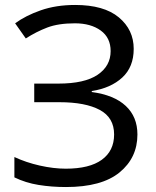

<svg xmlns="http://www.w3.org/2000/svg" viewBox="-20 -744 628 774"><path d="M519 -547Q519 -474 473 -431.5Q427 -389 350 -377V-373Q440 -361 487 -317Q534 -273 534 -202Q534 -108 462 -49Q390 10 246 10Q188 10 135.5 1.5Q83 -7 38 -29V-111Q85 -89 140.5 -76.5Q196 -64 245 -64Q341 -64 390.5 -100Q440 -136 440 -202Q440 -270 382 -301Q324 -332 220 -332H118V-407H215Q321 -407 373.5 -442.5Q426 -478 426 -538Q426 -592 386 -621Q346 -650 282 -650Q215 -650 170.5 -633Q126 -616 84 -589L41 -650Q83 -681 144.5 -702.5Q206 -724 283 -724Q399 -724 459 -674Q519 -624 519 -547Z"/></svg>

Font: TSCustom
Style: Regular
Weight: 400
Designer: Monotype Design Team
Foundry: Monotype Imaging Inc.
Version: Version 2.004; ttfautohint (v1.8.3) -l 8 -r 50 -G 200 -x 14 